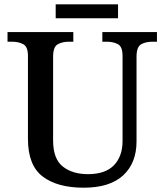

<svg xmlns="http://www.w3.org/2000/svg" viewBox="-20 -863 765 893"><path d="M369 10Q247 10 178.5 -42Q110 -94 110 -217V-603Q110 -646 88 -657.5Q66 -669 37 -669H15V-714H321V-669H300Q270 -669 248.5 -657Q227 -645 227 -599V-210Q227 -124 272 -88.5Q317 -53 389 -53Q470 -53 510 -94.5Q550 -136 550 -207V-603Q550 -646 528.5 -657.5Q507 -669 477 -669H456V-714H710V-669H689Q658 -669 636.5 -657Q615 -645 615 -599V-205Q615 -105 553 -47.5Q491 10 369 10ZM239 -778V-843H529V-778Z"/></svg>

Font: Noto Serif Bengali Medium
Style: Regular
Weight: 500
Designer: Juan Bruce, Universal Thirst, Indian Type Foundry and the Monotype Design Team.
Foundry: Monotype Imaging Inc.
Version: Version 2.003; ttfautohint (v1.8.4.7-5d5b)